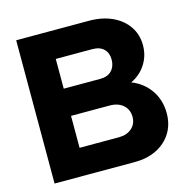

<svg xmlns="http://www.w3.org/2000/svg" viewBox="-98 -746 833 842"><g transform="rotate(-15 318.5 -325.0)"><path d="M378 -650.5Q438 -650.5 483.2 -629.8Q528.5 -609 554 -571.8Q579.5 -534.5 579.5 -486Q579.5 -438 554.5 -399.5Q529.5 -361 487.5 -341.5Q540.5 -321 571.8 -275.8Q603 -230.5 603 -171Q603 -120 579 -81.5Q555 -43 512 -21.5Q469 0 412 0H48V-650.5ZM360 -526.5H194.5V-391.5H360Q394.5 -391.5 412.5 -410.8Q430.5 -430 430.5 -461Q430.5 -490.5 412.5 -508.5Q394.5 -526.5 360 -526.5ZM370 -268H194.5V-123H373.5Q409.5 -123 431.8 -142.8Q454 -162.5 454 -194Q454 -227.5 431 -247.8Q408 -268 370 -268Z"/></g></svg>

Font: Overused Grotesk
Style: Bold
Weight: 710
Version: Version 0.004